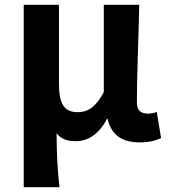

<svg xmlns="http://www.w3.org/2000/svg" viewBox="-20 -580 704 801"><path d="M79 -179V201H153H228C219 120 217 66 216 -24C237 3 265 9 297 9C349 9 395 -23 426 -84H429C444 -18 488 14 562 14C605 14 630 6 652 -4L634 -113C621 -108 609 -106 599 -106C569 -106 551 -117 551 -153C551 -258 558 -423 561 -560H413V-195C378 -131 345 -112 304 -112C249 -112 226 -145 226 -229V-560H79Z"/></svg>

Font: GenSekiGothic2 TW B
Style: Regular
Weight: 700
Version: Version 2.100;PS 2.1;hotconv 16.6.51;makeotf.lib2.5.65220 DE